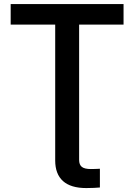

<svg xmlns="http://www.w3.org/2000/svg" viewBox="-20 -748 682 975"><path d="M418 207Q339.4 207 299.8 171.4Q260.3 135.7 260.3 66.9V-84H381.8V64Q381.8 88.4 395.5 99.4Q409.2 110.4 441.4 110.4Q451.7 110.4 465.1 109.9Q478.5 109.4 487.3 108.9V204.1Q475.6 205.1 457.5 206.1Q439.5 207 418 207ZM34.2 -623V-727.5H607.4V-623H381.8V0H260.3V-623Z"/></svg>

Font: Inter Cardless Tabular Medium
Style: Regular
Weight: 500
Designer: Rasmus Andersson
Foundry: rsms
Version: Version 4.000;git-4fc901f